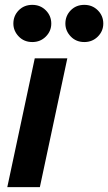

<svg xmlns="http://www.w3.org/2000/svg" viewBox="-20 -770 445 790"><path d="M327 -597Q293 -597 271 -620Q249 -643 249 -673Q249 -705 271 -727.5Q293 -750 327 -750Q360 -750 382.5 -727.5Q405 -705 405 -673Q405 -642 382.5 -619.5Q360 -597 327 -597ZM113 -597Q79 -597 57 -620Q35 -643 35 -673Q35 -705 57 -727.5Q79 -750 113 -750Q146 -750 168.5 -727.5Q191 -705 191 -673Q191 -642 168.5 -619.5Q146 -597 113 -597ZM10 0 123 -530H257L144 0Z"/></svg>

Font: Be Vietnam Pro SemiBold
Style: Italic
Weight: 600
Italic angle: -12°
Designer: Lam Bao, Tony Le, Vietanh Nguyen
Foundry: Yellow Type Foundry
Version: Version 1.002; ttfautohint (v1.8.3)